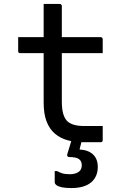

<svg xmlns="http://www.w3.org/2000/svg" viewBox="-20 -720 640 972"><path d="M72 -532H489Q494 -532 497 -529Q500 -526 500 -521Q500 -509 500 -497.5Q500 -486 500 -475Q500 -464 500 -451H83Q80 -451 78 -451.5Q76 -452 74.5 -453.5Q73 -455 72.5 -457Q72 -459 72 -462Q72 -475 72 -486Q72 -497 72 -508.5Q72 -520 72 -532ZM500 -82Q500 -65 500 -47Q500 -29 500 -11Q500 -6 497.5 -3Q495 0 489 0Q486 0 476 0Q466 0 452.5 0Q439 0 426 0Q413 0 402 0Q358 0 322 -10Q286 -20 258.5 -43Q231 -66 216 -104.5Q201 -143 201 -201Q201 -251 201 -301Q201 -351 201 -400.5Q201 -450 201 -500Q201 -550 201 -600Q201 -625 201 -650Q201 -675 201 -700Q222 -700 242 -700Q262 -700 282 -700Q286 -700 288 -698.5Q290 -697 291.5 -695Q293 -693 293 -689Q293 -629 293 -569Q293 -509 293 -448.5Q293 -388 293 -327.5Q293 -267 293 -207Q293 -170 299.5 -146Q306 -122 320 -107Q334 -94 355.5 -88Q377 -82 408 -82Q421 -82 434 -82Q447 -82 460 -82Q473 -82 486 -82ZM400 -36Q398 -28 396 -19.5Q394 -11 392.5 -3Q391 5 389 12.5Q387 20 385 27L383 37Q426 39 450.5 61.5Q475 84 475 125Q475 175 441 203.5Q407 232 342 232Q311 232 292.5 228Q274 224 265.5 217Q257 210 257 203Q257 191 257 181Q257 171 257 162Q257 153 257 146H269Q281 153 295.5 157.5Q310 162 334 162Q360 162 377 151Q394 140 394 117Q394 96 380 85.5Q366 75 330 75Q325 75 322 71.5Q319 68 320 62Q324 50 327 39.5Q330 29 333.5 18.5Q337 8 339.5 -2Q342 -12 346 -22Q348 -28 352 -31Q356 -34 367 -35Q378 -36 400 -36Z"/></svg>

Font: RecMonoLinear Nerd Font Mono
Style: Regular
Weight: 400
Monospace: yes
Version: Version 1.085; ttfautohint (v1.8.4.7-5d5b);Nerd Fonts 3.2.1